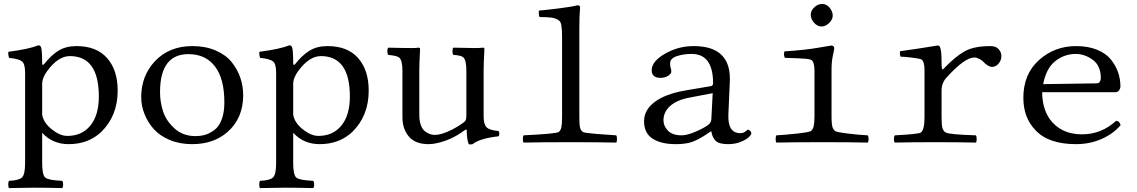

<svg xmlns="http://www.w3.org/2000/svg" viewBox="-20 -725 5800 979"><path d="M220 -362Q195 -327 195 -299V-141Q201 -100 243.5 -66Q286 -32 323 -32Q398 -32 441 -85Q484 -138 484 -233Q484 -439 336 -439Q276 -439 220 -362ZM195 -401Q195 -395 198.5 -394.5Q202 -394 204 -397Q240 -443 278 -466.5Q316 -490 370 -490Q472 -490 526 -429Q580 -368 580 -263Q580 -134 496 -52Q430 10 330 10Q248 10 195 -48V106Q195 167 211 180.5Q227 194 297 197Q302 202 302 216Q302 230 297 234Q211 232 152 232Q110 232 26 234Q22 230 22 216Q22 202 26 197Q76 195 92 180Q108 165 108 106V-354Q108 -400 91.5 -412.5Q75 -425 26 -430Q20 -451 23 -461Q125 -474 176 -494Q185 -494 189 -485Q195 -471 195 -401Z M700 -230Q700 -337 769 -412Q842 -490 961 -490Q1028 -490 1080 -467.5Q1132 -445 1161.5 -408Q1191 -371 1205.5 -328.5Q1220 -286 1220 -240Q1220 -122 1140 -52Q1070 10 959 10Q896 10 845 -11.5Q794 -33 763.5 -67.5Q733 -102 716.5 -144Q700 -186 700 -230ZM941 -449Q796 -449 796 -255Q796 -205 811.5 -157Q827 -109 870 -70Q913 -31 977 -31Q1004 -31 1027 -38Q1050 -45 1073.5 -62.5Q1097 -80 1110.5 -116Q1124 -152 1124 -203Q1124 -324 1076 -386.5Q1028 -449 941 -449Z M1500 -362Q1475 -327 1475 -299V-141Q1481 -100 1523.5 -66Q1566 -32 1603 -32Q1678 -32 1721 -85Q1764 -138 1764 -233Q1764 -439 1616 -439Q1556 -439 1500 -362ZM1475 -401Q1475 -395 1478.5 -394.5Q1482 -394 1484 -397Q1520 -443 1558 -466.5Q1596 -490 1650 -490Q1752 -490 1806 -429Q1860 -368 1860 -263Q1860 -134 1776 -52Q1710 10 1610 10Q1528 10 1475 -48V106Q1475 167 1491 180.5Q1507 194 1577 197Q1582 202 1582 216Q1582 230 1577 234Q1491 232 1432 232Q1390 232 1306 234Q1302 230 1302 216Q1302 202 1306 197Q1356 195 1372 180Q1388 165 1388 106V-354Q1388 -400 1371.5 -412.5Q1355 -425 1306 -430Q1300 -451 1303 -461Q1405 -474 1456 -494Q1465 -494 1469 -485Q1475 -471 1475 -401Z M2166 10Q2097 10 2064.5 -29Q2032 -68 2032 -126V-365Q2032 -416 2016 -431Q2005 -441 1960 -445Q1955 -450 1955 -464Q1955 -478 1960 -482Q2033 -480 2078 -480Q2105 -480 2114 -482Q2122 -482 2122 -476Q2118 -399 2118 -369V-140Q2118 -109 2126 -87Q2134 -65 2147.5 -55Q2161 -45 2173 -41Q2185 -37 2198.5 -37Q2212 -37 2233.5 -43Q2255 -49 2285 -64Q2315 -79 2342 -99Q2353 -107 2355.5 -114.5Q2358 -122 2358 -138V-364Q2358 -417 2343 -432Q2331 -443 2292 -445Q2287 -450 2287 -464Q2287 -478 2292 -482Q2365 -480 2398.5 -480Q2432 -480 2442 -482Q2450 -482 2450 -476Q2446 -399 2446 -369V-130Q2446 -92 2460.5 -76.5Q2475 -61 2522 -57Q2526 -52 2526 -43Q2526 -34 2522 -30Q2425 -19 2390 10Q2378 13 2370 10Q2360 -15 2360 -59Q2360 -69 2348 -60Q2301 -25 2251 -7.5Q2201 10 2166 10Z M2846 -129V-538Q2846 -607 2833 -618Q2825 -625 2814 -629.5Q2803 -634 2788.5 -635.5Q2774 -637 2762.5 -637.5Q2751 -638 2732 -638Q2728 -642 2727.5 -653.5Q2727 -665 2728 -671Q2765 -674 2832 -682.5Q2899 -691 2924 -698Q2938 -698 2938 -688Q2934 -648 2934 -583V-129Q2934 -91 2937.5 -75Q2941 -59 2953 -52Q2960 -47 3023 -42Q3086 -37 3122 -35Q3126 -30 3126 -16Q3126 -2 3122 2Q3036 0 2890 0Q2735 0 2650 2Q2646 -2 2646 -16Q2646 -30 2650 -35Q2817 -43 2829 -52Q2839 -60 2842.5 -76.5Q2846 -93 2846 -129Z M3614 -250 3494 -227Q3431 -215 3397 -184.5Q3363 -154 3363 -112Q3363 -82 3386 -58.5Q3409 -35 3455 -35Q3481 -35 3519.5 -50.5Q3558 -66 3587 -85Q3606 -98 3607 -116ZM3607 -55H3604L3576 -36Q3532 -8 3501.5 1Q3471 10 3425 10Q3351 10 3307.5 -18Q3264 -46 3264 -107Q3264 -164 3318 -205Q3372 -246 3476 -264L3606 -286Q3616 -289 3616 -300Q3616 -450 3507 -450Q3464 -450 3430.5 -438.5Q3397 -427 3397 -403Q3397 -387 3399 -381Q3403 -373 3403 -360Q3403 -349 3386.5 -338.5Q3370 -328 3348 -328Q3303 -328 3303 -367Q3303 -412 3370.5 -451Q3438 -490 3517 -490Q3713 -490 3701 -302L3694 -141Q3690 -46 3755 -46Q3771 -46 3781.5 -55Q3792 -64 3794 -64Q3799 -64 3805 -57.5Q3811 -51 3811 -45Q3811 -38 3798 -25.5Q3785 -13 3756.5 -1.5Q3728 10 3693 10Q3646 10 3629 -7Q3612 -24 3607 -55Z M4114 -650Q4114 -671 4132.5 -688Q4151 -705 4172 -705Q4194 -705 4210 -686Q4226 -667 4226 -645Q4226 -626 4208 -608Q4190 -590 4168 -590Q4148 -590 4131 -609Q4114 -628 4114 -650ZM4220 -134Q4220 -109 4221.5 -94.5Q4223 -80 4227 -71Q4231 -62 4238 -57Q4246 -51 4303.5 -44Q4361 -37 4404 -35Q4409 -30 4409 -16Q4409 -2 4404 2Q4318 0 4178 0Q4023 0 3939 2Q3935 -2 3935 -16Q3935 -30 3939 -35Q3981 -37 4044 -44Q4107 -51 4115 -57Q4120 -61 4123.5 -67Q4127 -73 4129 -82Q4131 -91 4132 -103.5Q4133 -116 4133 -134V-364Q4133 -401 4122 -415Q4116 -423 4087.5 -425.5Q4059 -428 3982 -430Q3974 -446 3980 -463Q4087 -470 4154 -482Q4216 -493 4220 -493Q4225 -493 4229.5 -489Q4234 -485 4234 -480Q4234 -474 4227 -442.5Q4220 -411 4220 -372Z M4781 -406Q4781 -371 4786 -371Q4788 -371 4791 -374Q4850 -436 4898 -463Q4946 -490 5029 -490Q5059 -490 5072.5 -474Q5086 -458 5086 -439Q5086 -418 5072 -401Q5058 -384 5039 -384Q5018 -384 4993 -411Q4987 -418 4973 -425Q4959 -432 4949 -432Q4898 -432 4805 -328Q4781 -301 4781 -264V-126Q4781 -88 4785.5 -72Q4790 -56 4803 -49Q4823 -39 4956 -35Q4960 -30 4960 -16Q4960 -2 4956 2Q4870 0 4750 0Q4627 0 4543 2Q4538 -2 4538 -16Q4538 -30 4543 -35Q4663 -41 4675 -49Q4694 -62 4694 -126V-368Q4694 -412 4678 -422Q4671 -426 4631.5 -431Q4592 -436 4572 -436Q4566 -453 4570 -464Q4659 -476 4761 -493Q4770 -493 4773 -485Q4781 -469 4781 -406Z M5299 -296 5573 -300Q5583 -300 5588 -308.5Q5593 -317 5593 -326Q5593 -390 5552 -420Q5511 -450 5465 -450Q5408 -450 5361.5 -414Q5315 -378 5299 -296ZM5671 -109Q5688 -108 5694 -87Q5656 -42 5596 -16Q5536 10 5467 10Q5326 10 5260 -61Q5198 -125 5198 -226Q5198 -347 5277.5 -418.5Q5357 -490 5467 -490Q5528 -490 5573.5 -471.5Q5619 -453 5644 -422Q5669 -391 5681 -356.5Q5693 -322 5693 -284Q5693 -274 5686 -264.5Q5679 -255 5669 -255H5294Q5294 -176 5331 -120Q5388 -40 5497 -40Q5596 -40 5671 -109Z"/></svg>

Font: Libertinus Mono
Style: Regular
Weight: 400
Designer: Philipp H. Poll
Foundry: Khaled Hosny
Version: Version 6.7